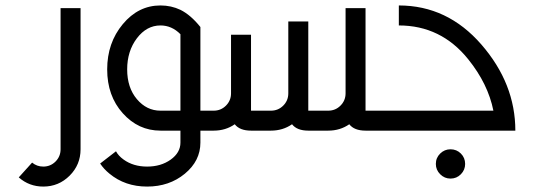

<svg xmlns="http://www.w3.org/2000/svg" viewBox="-20 -479 1958 704"><path d="M138.7 205.1Q86.9 205.1 48.8 171.4L97.7 117.2Q115.2 131.8 138.7 131.8Q165 131.8 183.6 113.3Q202.1 94.7 202.1 68.4V-449.2H275.4V68.4Q275.4 125 235.4 165Q195.3 205.1 138.7 205.1Z M641.6 -73.2V-353.5Q609.9 -385.7 568.4 -385.7Q517.6 -385.7 481.9 -338.6Q446.3 -291.5 446.3 -224.6Q446.3 -157.7 481.9 -115.5Q517.6 -73.2 568.4 -73.2ZM519.5 205.1Q438.5 205.1 381.3 157.7Q360.4 140.6 347.2 120.6L405.3 75.7Q414.1 92.3 433.1 106Q468.8 131.8 519.5 131.8Q570.3 131.8 606 106.2Q641.6 80.6 641.6 43.9V0H568.4Q487.3 0 430.2 -63.7Q373 -127.4 373 -224.6Q373 -321.8 430.2 -390.4Q487.3 -459 568.4 -459Q607.9 -459 641.6 -442.9Q679.2 -424.3 714.8 -379.9V-73.2H763.7V0H714.8V43.9Q714.8 110.8 657.7 158Q600.6 205.1 519.5 205.1Z M1183.6 -73.2Q1210 -73.2 1228.5 -91.8Q1247.1 -110.4 1247.1 -136.7V-449.2H1320.3V-73.2H1393.6V0H1320.3Q1278.8 0 1260.7 -23.4Q1227.1 0 1183.6 0H1110.4Q1068.8 0 1050.8 -23.4Q1017.1 0 973.6 0H900.4Q858.9 0 840.8 -23.4Q807.1 0 763.7 0V-73.2Q790 -73.2 808.6 -91.8Q827.1 -110.4 827.1 -136.7V-351.6H900.4V-73.2H973.6Q1000 -73.2 1018.6 -91.8Q1037.1 -110.4 1037.1 -136.7V-400.4H1110.4V-73.2Z M1789.1 -73.2Q1769.5 -171.4 1696.8 -261.7Q1597.2 -385.7 1442.4 -385.7V-459Q1620.6 -459 1745.1 -315.7Q1869.6 -172.4 1869.6 0H1393.6V-73.2ZM1631.8 175.8Q1609.9 175.8 1594 159.9Q1578.1 144 1578.1 122.1Q1578.1 99.6 1594 84Q1609.9 68.4 1631.8 68.4Q1654.3 68.4 1669.9 84Q1685.5 99.6 1685.5 122.1Q1685.5 144 1669.9 159.9Q1654.3 175.8 1631.8 175.8Z"/></svg>

Font: Catrinity
Style: Regular
Weight: 400
Designer: Alexander Lange
Foundry: High-Logic / Made with FontCreator
Version: Version 2.090;May 20, 2024;FontCreator 15.0.0.2974 64-bit